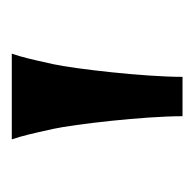

<svg xmlns="http://www.w3.org/2000/svg" viewBox="-22 -765 328 324"><g transform="rotate(-90 142.0 -603.0)"><path d="M174.3 -459C174.3 -524.4 188 -642.1 195.8 -677.7C204.1 -714.8 207 -728 213.4 -747.1H68.8C75.2 -728 78.1 -714.8 86.4 -677.7C94.2 -642.1 107.9 -524.4 107.9 -459Z"/></g></svg>

Font: Amarante
Style: Regular
Weight: 400
Designer: Karolina Lach
Foundry: Sorkin Type Co.
Version: Version 1.001